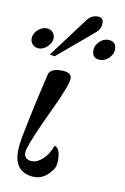

<svg xmlns="http://www.w3.org/2000/svg" viewBox="-85 -777 550 843"><g transform="rotate(10 190.5 -355.0)"><path d="M324 -540Q288 -540 288 -577Q288 -598 305.5 -615.5Q323 -633 344 -633Q381 -633 381 -596Q381 -575 363 -557.5Q345 -540 324 -540ZM307 -701Q307 -675 286 -657L125 -521L103 -525L239 -707Q257 -726 281 -726Q307 -726 307 -701ZM50 -543Q34 -543 23 -554Q12 -565 12 -581Q12 -602 30 -619Q48 -636 69 -636Q85 -636 96 -625.5Q107 -615 107 -599Q107 -579 89 -561Q71 -543 50 -543ZM211 -433Q208 -401 152 -283Q88 -148 74 -98Q65 -65 88 -54Q95 -50 106 -50Q131 -50 155 -72.5Q179 -95 193 -134Q219 -129 219 -74Q219 -48 210 -34Q173 21 120 16Q39 8 39 -83Q39 -118 53 -182Q76 -299 110 -440Q120 -465 165 -465Q190 -465 201.5 -457Q213 -449 211 -433Z"/></g></svg>

Font: GFS Didot
Style: Italic
Weight: 400
Italic angle: -12°
Designer: Takis Katsoulidis and George D. Matthiopoulos
Foundry: George Matthiopoulos and Takis Katsoulidis
Version: Version 1.0